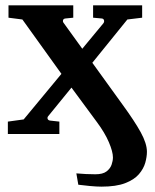

<svg xmlns="http://www.w3.org/2000/svg" viewBox="-20 -508 586 728"><path d="M364.7 199.7Q347.2 199.7 321 197.3Q294.9 194.8 276.9 192.4L269.5 149.4Q286.1 150.9 305.7 151.9Q325.2 152.8 341.8 152.8Q369.6 152.8 383.8 142.1Q397.9 131.3 403.1 116.5Q408.2 101.6 408.2 88.9Q408.2 67.4 392.8 31.2Q377.4 -4.9 347.2 -45.4L251 -175.8L163.1 -67.9Q158.7 -63 160.6 -57.4Q162.6 -51.8 169.9 -50.8L205.1 -46.9V0H9.8V-46.9L69.8 -55.2L212.9 -228L64.9 -434.1L12.2 -440.9V-487.8H257.8V-440.9L229 -438Q220.7 -437.5 219 -431.4Q217.3 -425.3 222.2 -419.9L292 -323.2L372.1 -419.9Q376 -425.3 374.3 -431.4Q372.6 -437.5 365.2 -438L333 -440.9V-487.8H519V-440.9L462.9 -434.1L330.1 -270L444.3 -111.8Q490.7 -48.3 513.9 -5.9Q537.1 36.6 537.1 67.4Q537.1 86.4 530.8 109.1Q524.4 131.8 506.6 152.6Q488.8 173.3 454.6 186.5Q420.4 199.7 364.7 199.7Z"/></svg>

Font: Charis
Style: Bold
Weight: 700
Designer: Walt Agee, Miriam Martin, Annie Olsen, Victor Gaultney, Lorna Priest, Alan Ward, Bob Hallissy, Martin Hosken, Sharon Cor
Foundry: SIL Global
Version: Version 7.000